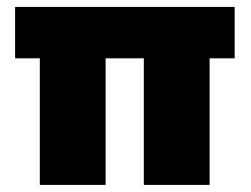

<svg xmlns="http://www.w3.org/2000/svg" viewBox="-20 -520 705 540"><path d="M92 0V-356H22.5V-500.5H640V-356H569.5V0H384.5V-356H277V0Z"/></svg>

Font: Commissioner ExtraBold
Style: Regular
Weight: 800
Designer: Kostas Bartsokas
Foundry: Kostas Bartsokas
Version: Version 1.000; ttfautohint (v1.8.3)